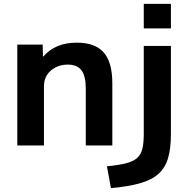

<svg xmlns="http://www.w3.org/2000/svg" viewBox="-20 -750 978 990"><path d="M69.2 0V-520H200.1L201.4 -458.9H203.4Q235.5 -495 277.9 -512.5Q320.4 -530 376 -530Q470.5 -530 514.8 -479.4Q559.2 -428.8 559.2 -320V0H422.3V-293.2Q422.3 -357.6 400.2 -387.3Q378 -416.9 329.5 -416.9Q293.8 -416.9 266 -402.3Q238.1 -387.8 222.4 -363.4Q206.7 -339.1 206.7 -306.4V0ZM531.3 107.4Q591.3 101.7 629 92.2Q666.7 82.7 686.7 64.9Q706.7 47 714 17.4Q721.3 -12.3 721.3 -58.7V-513.3H861.3V-58.7Q861.3 15 846.6 65.2Q831.9 115.3 797.1 146.5Q762.3 177.7 702.3 194.8Q642.3 212 552 220ZM721.3 -603.4V-730H861.3V-603.4Z"/></svg>

Font: M PLUS 1 Thin
Style: Regular
Weight: 100
Designer: Coji Morishita
Foundry: UNDERFOREST DESIGN
Version: Version 1.001